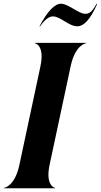

<svg xmlns="http://www.w3.org/2000/svg" viewBox="-36 -1010 542 1030"><path d="M181 -654.5 68 -125.5C44.5 -14.5 -9 -2 -16 -2V0H260V-2C257 -2 206.5 -14.5 230 -125.5L343 -654.5C366.5 -765.5 420 -778 427 -778V-780H151V-778C154 -778 204.5 -765.5 181 -654.5ZM175.5 -868H178.5C205.5 -907 228.5 -922 247.5 -922C289.5 -922 331.5 -869 379.5 -869C412.5 -869 447.5 -903 485.5 -989H481.5C455.5 -941 439.5 -936 420.5 -936C386.5 -936 329.5 -990 291.5 -990C258.5 -990 218.5 -951 175.5 -868Z"/></svg>

Font: Beautique Display Medium
Style: Bold
Weight: 900
Italic angle: -12°
Designer: Nhat-Quang Ngo
Version: Version 1.100;Glyphs 3.2.3 (3260)